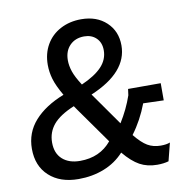

<svg xmlns="http://www.w3.org/2000/svg" viewBox="-82 -823 927 915"><g transform="rotate(-10 381.0 -365.0)"><path d="M447 -80Q407 -36 350 -13.5Q293 9 226 9Q137 9 84 -39.5Q31 -88 31 -171Q31 -249 81.5 -306Q132 -363 224 -399Q195 -449 185 -483.5Q175 -518 175 -552Q175 -607 199.5 -649.5Q224 -692 268.5 -715.5Q313 -739 369 -739Q444 -739 490.5 -695.5Q537 -652 537 -583Q537 -453 356 -377L468 -218Q506 -279 528 -343L532 -373H690V-290L591 -293Q562 -216 515 -153Q548 -112 575.5 -96Q603 -80 639 -80Q667 -80 684 -87L662 0Q638 7 607 7Q559 7 522.5 -13Q486 -33 447 -80ZM248 -75Q344 -75 400 -143L276 -318L263 -337Q193 -308 162 -271Q131 -234 131 -184Q131 -132 162.5 -103.5Q194 -75 248 -75ZM319 -432Q385 -461 417.5 -495.5Q450 -530 450 -575Q450 -612 427.5 -634Q405 -656 369 -656Q326 -656 299.5 -629Q273 -602 273 -557Q273 -531 282.5 -502.5Q292 -474 319 -432Z"/></g></svg>

Font: Mona Sans Medium
Style: Italic
Weight: 500
Italic angle: -11.7°
Designer: Deni Anggara
Foundry: GitHub
Version: Version 2.000